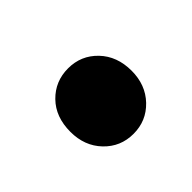

<svg xmlns="http://www.w3.org/2000/svg" viewBox="-46 -499 346 346"><g transform="rotate(45 126.5 -326.0)"><path d="M140 -248Q102 -248 79 -270.5Q56 -293 56 -326Q56 -359 79.5 -381.5Q103 -404 140 -404Q176 -404 199.5 -381.5Q223 -359 223 -326Q223 -293 199.5 -270.5Q176 -248 140 -248Z"/></g></svg>

Font: DM Sans 20pt
Style: Bold Italic
Weight: 700
Italic angle: -10°
Version: Version 4.004;gftools[0.9.30]